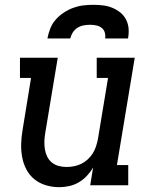

<svg xmlns="http://www.w3.org/2000/svg" viewBox="-20 -770 640 798"><path d="M226 8Q198 8 171 0Q144 -8 123 -25Q102 -42 89.5 -66Q77 -90 72 -117.5Q67 -145 68 -173.5Q69 -202 74 -231L109 -446H63V-530H220L168 -217Q165 -200 164.5 -183Q164 -166 166.5 -150Q169 -134 176 -119.5Q183 -105 195 -95Q207 -85 223 -80.5Q239 -76 256 -76Q272 -76 287.5 -79Q303 -82 317.5 -89Q332 -96 344.5 -107.5Q357 -119 365.5 -132.5Q374 -146 379 -161.5Q384 -177 387 -192L429 -446H382V-530H540L466 -84H513V0H355L367 -74Q356 -55 341 -39Q326 -23 307 -12Q288 -1 267 3.5Q246 8 226 8ZM177 -610Q181 -631 189 -651.5Q197 -672 211.5 -688.5Q226 -705 245 -717.5Q264 -730 284.5 -737.5Q305 -745 326 -747.5Q347 -750 368 -750Q388 -750 408.5 -747.5Q429 -745 447 -737.5Q465 -730 480 -718Q495 -706 504 -688.5Q513 -671 514.5 -650.5Q516 -630 512 -610H417Q419 -623 415.5 -635Q412 -647 402 -654.5Q392 -662 379.5 -664.5Q367 -667 354 -667Q341 -667 327.5 -664.5Q314 -662 302 -654.5Q290 -647 282.5 -635Q275 -623 272 -610Z"/></svg>

Font: Iosevka Slab MdExObl
Style: Regular
Weight: 500
Width: 7
Italic angle: -9°
Monospace: yes
Designer: Belleve Invis
Foundry: Belleve Invis
Version: Version 11.1.1; ttfautohint (v1.8.3)